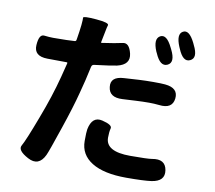

<svg xmlns="http://www.w3.org/2000/svg" viewBox="-89 -901 1178 1053"><g transform="rotate(10 500.0 -374.0)"><path d="M227 2Q194 71 131 37Q67 3 84.5 -26.5Q102 -56 154 -194Q203 -322 232 -434L252 -513Q253 -518 248 -518L140 -519Q64 -520 68 -582Q72 -644 101.5 -640.5Q131 -637 152 -637Q189 -637 226 -638L270 -640Q279 -640 280 -649L282 -661Q288 -697 292 -733Q295 -765 294 -774.5Q293 -784 366 -778Q440 -772 435.5 -757Q431 -742 429 -730Q422 -692 415 -660Q414 -655 419 -656Q496 -667 532 -675.5Q568 -684 582 -625Q596 -565 523 -548Q497 -542 399 -530Q387 -529 384 -517L366 -437Q357 -400 347 -363Q327 -285 285 -161Q238 -21 227 2ZM679 49Q554 49 487 7.5Q420 -34 420 -110Q420 -161 423 -176Q438 -251 496 -237Q554 -223 548.5 -202.5Q543 -182 543 -150Q543 -73 680 -73Q777 -73 800 -77Q874 -91 884 -29Q894 32 819 43Q776 49 679 49ZM869 -425Q862 -366 788 -375Q760 -378 732 -378Q696 -378 660 -376L584 -372Q510 -368 504 -426Q497 -483 573 -487L656 -492Q695 -494 734 -494Q783 -494 801 -492Q876 -485 869 -425ZM795 -601Q756 -583 726 -653L722 -661Q694 -728 728 -747Q762 -765 795 -697L800 -687Q834 -619 795 -601ZM913 -647Q875 -629 846 -699L842 -708Q814 -775 846 -793Q879 -812 913 -743L918 -732Q952 -665 913 -647Z"/></g></svg>

Font: Resource Han Rounded JP
Style: Bold
Weight: 700
Designer: Cyano Hao (round all glyphs); Ryoko NISHIZUKA 西塚涼子 (kana, bopomofo & ideographs); Paul D. Hunt (Latin, Greek & Cyrillic)
Foundry: Cyano Hao
Version: 0.990